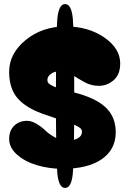

<svg xmlns="http://www.w3.org/2000/svg" viewBox="-20 -829 636 944"><path d="M288 1Q412 1 480.5 -46.5Q549 -94 549 -179Q549 -250 505 -295.5Q461 -341 368 -368Q351 -373 328.5 -379Q306 -385 293.5 -388.5Q281 -392 265.5 -396.5Q250 -401 242 -405Q234 -409 226.5 -413.5Q219 -418 216 -423.5Q213 -429 213 -436Q213 -453 230.5 -466Q248 -479 280 -479Q307 -479 335 -461Q363 -443 395.5 -425Q428 -407 466 -407Q506 -407 538.5 -434.5Q571 -462 571 -517Q571 -591 492.5 -645Q414 -699 303 -699Q188 -699 106.5 -632.5Q25 -566 25 -476Q25 -391 69 -343Q113 -295 200 -266Q223 -258 249.5 -249Q276 -240 292 -235Q308 -230 325 -223.5Q342 -217 351 -213Q360 -209 368.5 -203.5Q377 -198 380 -193Q383 -188 383 -181Q383 -161 363.5 -149.5Q344 -138 309 -138Q280 -138 251.5 -153Q223 -168 204 -186.5Q185 -205 160 -220Q135 -235 113 -235Q75 -235 50 -211Q25 -187 25 -146Q25 -103 64 -68.5Q103 -34 162.5 -16.5Q222 1 288 1ZM345 -356Q345 -668 338 -738.5Q331 -809 300 -809Q269 -809 262 -738Q255 -667 255 -355Q255 -46 262 24.5Q269 95 300 95Q331 95 338 24.5Q345 -46 345 -356Z"/></svg>

Font: Cherry Bomb
Style: Regular
Weight: 400
Designer: satsuyako
Foundry: satsuyako
Version: Version 4.0